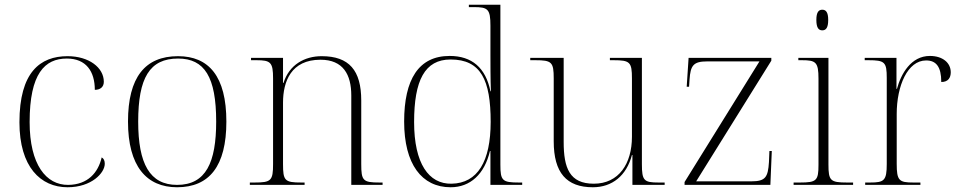

<svg xmlns="http://www.w3.org/2000/svg" viewBox="-20 -780 4046 810"><path d="M265 10C367 10 422 -51 422 -89C422 -102 418 -111 409 -116C394 -51 350 -1 268 0C175 1 105 -85 105 -265C105 -470 169 -533 262 -533C343 -533 380 -479 380 -401C403 -401 418 -413 418 -435C418 -495 355 -543 265 -543C149 -543 62 -475 62 -264C62 -76 151 10 265 10Z M727 10C863 10 935 -79 935 -267C935 -458 861 -543 731 -543C592 -543 520 -454 520 -267C520 -79 598 10 727 10ZM727 0C612 0 563 -89 563 -267C563 -451 611 -533 731 -533C843 -533 892 -455 892 -267C892 -95 849 0 727 0Z M1034 0H1265V-10H1251C1181 -10 1174 -18 1174 -88V-347C1174 -436 1208 -528 1332 -528C1428 -528 1462 -465 1462 -377V0H1594V-10H1581C1511 -10 1504 -18 1504 -88V-356C1504 -483 1453 -543 1337 -543C1265 -543 1200 -507 1176 -430H1174V-536H1039V-526H1062C1122 -526 1132 -517 1132 -449V-88C1132 -18 1124 -10 1054 -10H1034Z M1881 10C1964 10 2024 -45 2047 -143H2049V0H2183V-10H2169C2099 -10 2091 -18 2091 -85V-760H1958V-750H1979C2038 -750 2049 -742 2049 -672V-550C2049 -521 2049 -440 2051 -395H2049C2029 -494 1971 -544 1877 -544C1746 -544 1685 -445 1685 -267C1685 -88 1759 10 1881 10ZM1885 -5C1789 -3 1727 -90 1727 -265C1727 -441 1772 -529 1881 -529C2009 -529 2050 -442 2050 -266C2050 -99 1995 -7 1885 -5Z M2481 10C2563 10 2623 -39 2646 -126H2648V0H2784V-10H2758C2697 -10 2688 -18 2688 -87V-536H2553V-526H2568C2638 -526 2646 -518 2646 -449V-203C2646 -90 2591 -5 2485 -5C2383 -5 2358 -71 2358 -181V-536H2217V-526H2238C2308 -526 2316 -518 2316 -449V-184C2316 -51 2370 10 2481 10Z M2868 0H3230L3236 -143H3226L3224 -96C3220 -32 3209 -15 3150 -15H2917L3234 -524V-536H2885L2877 -414H2887L2889 -444C2893 -504 2905 -521 2964 -521H3184L2868 -12Z M3449 -652C3464 -652 3474 -662 3474 -696C3474 -729 3464 -739 3449 -739C3434 -739 3424 -729 3424 -696C3424 -662 3434 -652 3449 -652ZM3328 0H3579V-10H3553C3483 -10 3475 -18 3475 -86V-536H3348V-526H3363C3422 -526 3433 -518 3433 -448V-85C3433 -18 3425 -10 3355 -10H3328Z M3630 0H3863V-10H3833C3773 -10 3763 -18 3763 -89V-299C3763 -418 3809 -525 3887 -525C3929 -525 3951 -499 3951 -434C3980 -434 3991 -452 3991 -475C3991 -515 3957 -544 3903 -544C3823 -544 3781 -468 3764 -405H3762V-536H3628V-526H3643C3713 -526 3721 -518 3721 -451V-88C3721 -18 3710 -10 3651 -10H3630Z"/></svg>

Font: Noto Serif Display ExtraLight
Style: Regular
Weight: 200
Designer: Monotype Design Team
Foundry: Monotype Imaging Inc.
Version: Version 2.009